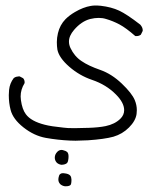

<svg xmlns="http://www.w3.org/2000/svg" viewBox="-20 -335 540 681"><path d="M212.9 325.7Q228 325.7 231.4 319.3Q231.9 318.4 232.7 314.2Q233.4 310.1 233.4 307.1Q233.4 304.2 233.4 301Q233.4 297.9 232.2 293.7Q231 289.6 228.5 287.1Q222.7 281.2 209 279.8Q206.5 279.3 205.1 279.3Q203.6 279.3 202.1 279.3Q196.3 279.3 192.6 283Q189 286.6 187.5 295.9Q187 298.8 187 301.3Q187 310.1 191.9 315.9L193.4 317.9Q200.2 324.2 210.4 325.7Q211.9 325.7 212.9 325.7ZM221.2 236.3Q223.1 228 223.1 221.4Q223.1 214.8 222.2 211.4Q220.7 206.5 218.3 204.1Q213.9 200.2 205.6 198.2Q201.7 196.8 198.2 196.8Q189.9 196.8 183.6 203.1Q174.3 212.4 174.3 224.1Q174.3 234.4 181.6 242.2Q188 248 197.8 249.5Q211.9 249 217.8 243.2Q220.2 240.2 221.2 236.3ZM228 163.6Q235.4 164.1 248 164.1Q260.7 164.1 292 162.6Q350.1 158.7 382.3 149.9Q414.1 140.6 437.5 117.2Q460.9 93.8 464.4 69.3Q465.3 62.5 465.3 55.7Q465.3 37.6 458 20Q447.8 -4.4 411.9 -38.6Q376 -72.8 335.9 -86.9Q293.5 -101.6 269.5 -118.2Q244.1 -134.8 230 -164.6Q224.6 -175.8 224.6 -187.5Q224.6 -208 242.7 -229Q268.6 -259.3 299.8 -267.6Q315.9 -271.5 330.1 -271.5Q344.2 -271.5 356.4 -267.6Q380.4 -260.7 403.8 -248.3Q427.2 -235.8 460 -207Q461.4 -207 464.4 -207Q472.7 -207 479.5 -211.9L485.8 -224.6Q486.3 -226.1 486.3 -227.1Q486.3 -237.8 477.5 -247.6Q429.7 -284.7 402.3 -297.4Q375 -310.1 337.4 -314.5Q329.6 -315.4 325.2 -315.4Q320.8 -315.4 315.7 -315.4Q310.5 -315.4 301.8 -314Q275.4 -309.6 246.1 -292.5Q226.1 -280.8 212.4 -267.1Q192.4 -246.6 185.5 -217.3Q181.6 -200.7 181.6 -185.8Q181.6 -170.9 183.6 -158.7Q189.5 -129.9 225.6 -98.4Q261.7 -66.9 306.2 -51.8Q356.9 -34.7 391.1 0Q420.4 29.3 420.4 55.7Q420.4 73.2 406.7 86.4Q387.2 105.5 354.5 112.3Q330.6 117.2 295.4 118.4Q260.3 119.6 243.9 119.6Q227.5 119.6 220.2 119.1Q212.9 118.7 205.1 117.7Q161.1 113.3 138.7 107.4Q90.3 95.2 71.8 70.3Q58.6 52.7 54.2 20Q53.2 13.7 53.2 7.3Q53.2 -17.6 66.9 -39.6Q67.4 -41 67.4 -42.5Q67.4 -51.8 62 -57.6L49.8 -64Q49.3 -64 46.1 -64Q43 -64 38.1 -62.7Q33.2 -61.5 28.8 -58.1Q14.6 -39.6 12.2 -16.1Q11.2 -6.3 11.2 2.4Q11.2 30.3 17.6 54.7Q25.9 87.4 63 116.7Q100.6 146.5 142.6 154.1Q184.6 161.6 228 163.6Z"/></svg>

Font: Bakudai
Style: ExtraLight
Weight: 200
Version: Version 1.48